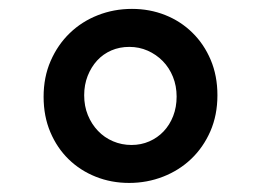

<svg xmlns="http://www.w3.org/2000/svg" viewBox="-20 -812 587 432"><path d="M78.1 -594.2Q78.1 -638.7 94 -675Q109.9 -711.4 137 -737.5Q164.1 -763.7 200.2 -777.8Q236.3 -792 276.9 -792Q316.9 -792 351.8 -778.1Q386.7 -764.2 412.8 -738.5Q439 -712.9 454.1 -677.2Q469.2 -641.6 469.2 -597.7Q469.2 -553.2 453.4 -516.8Q437.5 -480.5 410.4 -454.6Q383.3 -428.7 347.2 -414.6Q311 -400.4 270.5 -400.4Q230.5 -400.4 195.6 -414.3Q160.6 -428.2 134.5 -453.6Q108.4 -479 93.3 -514.6Q78.1 -550.3 78.1 -594.2ZM169.4 -597.7Q169.4 -573.2 177.7 -553Q186 -532.7 200.4 -517.6Q214.8 -502.4 234.4 -494.1Q253.9 -485.8 275.9 -485.8Q297.4 -485.8 315.9 -493.9Q334.5 -502 348.1 -516.4Q361.8 -530.8 369.6 -550.8Q377.4 -570.8 377.4 -594.7Q377.4 -618.7 369.1 -639.2Q360.8 -659.7 346.2 -674.6Q331.5 -689.5 312.3 -698Q293 -706.5 271 -706.5Q249 -706.5 230.5 -698.5Q211.9 -690.4 198.5 -675.8Q185.1 -661.1 177.2 -641.1Q169.4 -621.1 169.4 -597.7Z"/></svg>

Font: Proza Libre
Style: SemiBold
Weight: 600
Designer: Jasper de Waard
Foundry: Jasper de Waard
Version: Version 1.000; ttfautohint (v1.4.1.8-43bc) -l 8 -r 50 -G 200